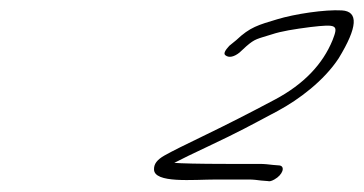

<svg xmlns="http://www.w3.org/2000/svg" viewBox="-20 -656 700 369"><path d="M314.9 -343C328.4 -350 350.8 -361 380.7 -375C442 -404 455.9 -412 514.2 -443C555 -465 602.7 -501 630.9 -544C667.5 -604 669.2 -634 637.2 -636C604.2 -638 545.8 -629 512.9 -619C476.4 -608 460.5 -604 434.2 -579L420.7 -568C412.3 -559 409.4 -553 412.9 -550C419.9 -544 430.4 -547 440.3 -555L453.3 -567C470.6 -582 474.1 -581 502.6 -590C520.5 -596 545.5 -600 576.5 -604C628.4 -610 630.4 -608 619.2 -579C600 -532 563.3 -494 509 -465C460.2 -439 414.9 -416 375.5 -397C336.2 -378 309.8 -365 295.8 -357C281.9 -349 275.9 -341 276 -331C275.2 -303 352.2 -311 395.2 -311H459.2C466.2 -311 474.7 -310 482.2 -309L494.7 -308C498.2 -307 501.7 -308 507.2 -311C523.6 -320 528.5 -336 517.5 -338L505 -339C496.5 -340 487.9 -341 478.9 -341H414.9C360.9 -341 327.4 -342 314.9 -343Z"/></svg>

Font: MewTooHand
Style: UltimateIta
Weight: 400
Designer: Mew Too, Robert Jablonski
Version: Version 0.77